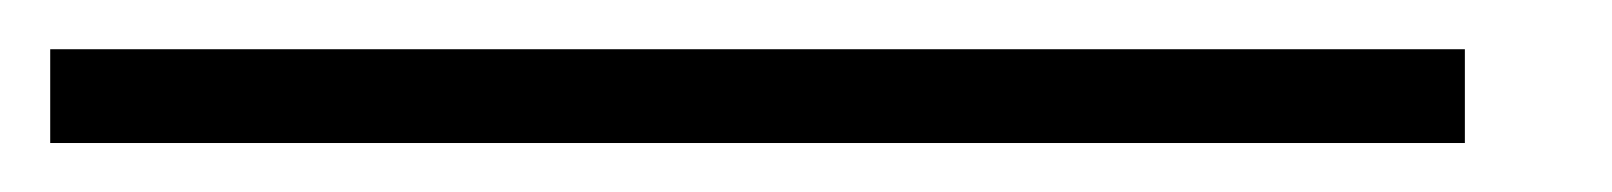

<svg xmlns="http://www.w3.org/2000/svg" viewBox="-79 64 655 78"><path d="M-58.6 122.1V84H516.1V122.1Z"/></svg>

Font: Liberation Sans
Style: Bold Italic
Weight: 700
Italic angle: -12°
Designer: Steve Matteson
Foundry: Ascender Corporation
Version: Version 2.1.5